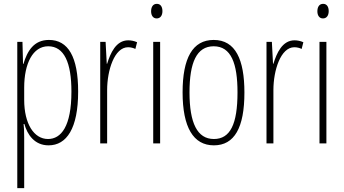

<svg xmlns="http://www.w3.org/2000/svg" viewBox="-20 -747 1792 1000"><path d="M235 -539C156 -539 122 -481 102 -414H100L97 -529H70V233H106V-30C106 -60 105 -86 103 -101H107C122 -47 159 10 233 10C327 10 387 -78 387 -270C387 -451 335 -539 235 -539ZM231 -506C314 -506 352 -421 352 -270C352 -88 298 -23 230 -23C157 -23 106 -102 106 -227V-291C106 -416 151 -506 231 -506Z M648 -537C584 -537 555 -470 538 -415H536L530 -529H502V0H538V-278C538 -381 576 -501 647 -501C661 -501 676 -497 685 -492L694 -527C679 -534 662 -537 648 -537Z M797 -727C775 -727 767 -708 767 -688C767 -667 777 -651 796 -651C815 -651 826 -666 826 -689C826 -709 818 -727 797 -727ZM814 -529H778V0H814Z M1253 -265C1253 -436 1207 -539 1093 -539C983 -539 931 -444 931 -266C931 -84 987 10 1094 10C1201 10 1253 -82 1253 -265ZM967 -266C967 -421 1004 -506 1093 -506C1184 -506 1217 -416 1217 -266C1217 -100 1179 -23 1094 -23C1007 -23 967 -107 967 -266Z M1514 -537C1450 -537 1421 -470 1404 -415H1402L1396 -529H1368V0H1404V-278C1404 -381 1442 -501 1513 -501C1527 -501 1542 -497 1551 -492L1560 -527C1545 -534 1528 -537 1514 -537Z M1663 -727C1641 -727 1633 -708 1633 -688C1633 -667 1643 -651 1662 -651C1681 -651 1692 -666 1692 -689C1692 -709 1684 -727 1663 -727ZM1680 -529H1644V0H1680Z"/></svg>

Font: Noto Sans Bengali ExtraCondensed ExtraLight
Style: Regular
Weight: 200
Width: 2
Designer: Joana Ranito - Universal Thirst; Jelle Bosma - Monotype Design Team
Foundry: Universal Thirst ehf.
Version: Version 3.000